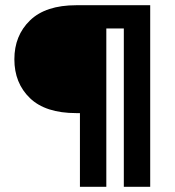

<svg xmlns="http://www.w3.org/2000/svg" viewBox="-20 -715 670 735"><path d="M555 0H454V-606H387V0H286V-282H272Q154 -282 94.5 -339.5Q35 -397 35 -488Q35 -579 95 -637Q155 -695 272 -695H555Z"/></svg>

Font: MSTAGE Medium
Style: Regular
Weight: 500
Designer: Ninad Kale (Devanagari), Jonny Pinhorn (Latin)
Foundry: Indian Type Foundry
Version: 4.004